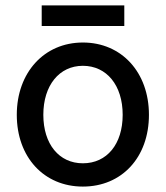

<svg xmlns="http://www.w3.org/2000/svg" viewBox="-20 -673 612 709"><path d="M286 16C430 16 530 -92 530 -249C530 -406 429 -516 286 -516C143 -516 42 -405 42 -249C42 -93 142 16 286 16ZM286 -70C198 -70 140 -141 140 -249C140 -358 199 -430 286 -430C374 -430 433 -358 433 -249C433 -141 375 -70 286 -70ZM134 -577H439V-653H134Z"/></svg>

Font: Uncut Sans Medium
Style: Regular
Weight: 500
Designer: Kasper Nordkvist
Foundry: UNCUT.wtf
Version: Version 1.304;Glyphs 3.2 (3246)